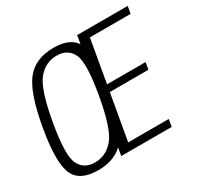

<svg xmlns="http://www.w3.org/2000/svg" viewBox="-148 -849 1046 1022"><g transform="rotate(-30 375.0 -338.0)"><path d="M178 4.5Q65 4.5 33 -69.5Q1 -143.5 34.5 -337.5Q68 -531.5 125.5 -605.5Q183 -679.5 296.2 -679.5Q409.5 -679.5 441.2 -605Q473 -530.5 439.5 -337.5Q406 -143 348.8 -69.2Q291.5 4.5 178 4.5ZM184.5 -40Q252.5 -40 299.5 -95.8Q346.5 -151.5 379 -337.5Q412 -523.5 384.8 -579.2Q357.5 -635 289.5 -635Q221.5 -635 174.8 -579.2Q128 -523.5 95.5 -337.5Q62.5 -151.5 89.8 -95.8Q117 -40 184.5 -40ZM321 0 440 -675H750.5L742.5 -630.5H492.5L446.5 -368.5H683.5L676 -325.5H439L389.5 -44.5H639L631.5 0Z"/></g></svg>

Font: Anybody Light
Style: Italic
Weight: 300
Italic angle: -10°
Designer: Tyler Finck
Foundry: Etcetera Type Company
Version: Version 1.010; ttfautohint (v1.8.3) -l 8 -r 50 -G 200 -x 14 